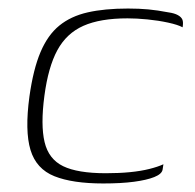

<svg xmlns="http://www.w3.org/2000/svg" viewBox="-20 -425 457 450"><path d="M222 5Q150 5 107.5 -12Q65 -29 51.5 -73.5Q38 -118 49 -199Q58 -263 75 -303Q92 -343 119 -365Q146 -387 185.5 -396Q225 -405 280 -405Q306 -405 327.5 -403Q349 -401 375 -396Q389 -394 397 -389.5Q405 -385 407.5 -379Q410 -373 408 -361Q397 -367 374 -372Q351 -377 325.5 -379.5Q300 -382 279 -382Q215 -382 175.5 -364.5Q136 -347 114.5 -307.5Q93 -268 84 -200Q75 -132 84.5 -92Q94 -52 128 -35.5Q162 -19 228 -19Q259 -19 284.5 -21.5Q310 -24 330 -29Q350 -34 363 -40L361 -27Q359 -17 341.5 -10Q324 -3 294 1Q264 5 222 5Z"/></svg>

Font: Genos ExtraLight
Style: Italic
Weight: 250
Italic angle: -8°
Designer: Robert E. Leuschke
Foundry: Robert E. Leuschke
Version: Version 1.010